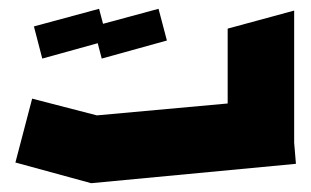

<svg xmlns="http://www.w3.org/2000/svg" viewBox="-20 -416 707 436"><path d="M187 0 15 -47 53 -192 200 -154 497 -181V-351L648 -392V-92L652 -44L187 0ZM211 -283 192 -356 340 -396 359 -324ZM76 -283 57 -356 205 -396 224 -324Z"/></svg>

Font: Blaka Ink
Style: Regular
Weight: 400
Designer: Mohamed Gaber
Foundry: Kief Type Foundry
Version: Version 1.003; ttfautohint (v1.8.4.7-5d5b)